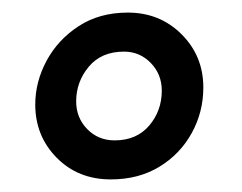

<svg xmlns="http://www.w3.org/2000/svg" viewBox="-20 -728 385 305"><path d="M183 -708Q234 -708 268.5 -673.5Q303 -639 303 -589Q303 -550 284.5 -516.5Q266 -483 233 -463Q200 -443 156 -443Q104 -443 70 -477.5Q36 -512 36 -562Q36 -598 54 -631.5Q72 -665 105 -686.5Q138 -708 183 -708ZM177 -646Q141 -646 121 -622Q101 -598 101 -567Q101 -541 118.5 -523Q136 -505 162 -505Q197 -505 217 -528.5Q237 -552 237 -584Q237 -610 219.5 -628Q202 -646 177 -646Z"/></svg>

Font: Asap VF Beta
Style: Italic
Weight: 400
Italic angle: -6°
Designer: Pablo Cosgaya
Foundry: Pablo Cosgaya
Version: Version 1.007